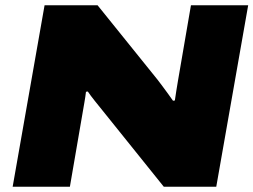

<svg xmlns="http://www.w3.org/2000/svg" viewBox="-20 -708 961 728"><path d="M28 0 149 -688H350L578 -405Q586 -395 596.5 -380.5Q607 -366 617.5 -352Q628 -338 636 -326L643 -327Q645 -344 648.5 -363.5Q652 -383 655 -403L704 -688H921L800 0H601L368 -290Q355 -306 339 -326Q323 -346 313 -361L306 -360Q304 -342 300 -319.5Q296 -297 293 -279L245 0Z"/></svg>

Font: Archivo SemiExpanded Black
Style: Italic
Weight: 900
Width: 6
Italic angle: -10°
Designer: Hector Gatti
Foundry: Omnibus-Type
Version: Version 2.001